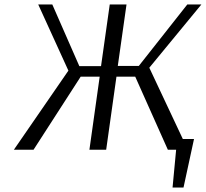

<svg xmlns="http://www.w3.org/2000/svg" viewBox="-20 -670 921 859"><path d="M507 -375H601L818 -650H881L648 -367L798 -48H848L801 169H752L768 0H731L585 -327H501L455 0H380L426 -327H341L130 0H42L286 -354L151 -650H214L335 -374H432L471 -650H546Z"/></svg>

Font: Arsenal SC
Style: Italic
Weight: 400
Italic angle: -9.10001°
Designer: Andrij Shevchenko
Foundry: Stairsfor
Version: Version 2.001; ttfautohint (v1.8.4.7-5d5b)